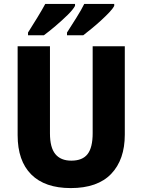

<svg xmlns="http://www.w3.org/2000/svg" viewBox="-20 -950 726 980"><path d="M617 -263Q617 -135 547.5 -62.5Q478 10 341 10Q209 10 139.5 -59.5Q70 -129 70 -260V-714H235V-269Q235 -197 262.5 -163.5Q290 -130 344 -130Q401 -130 427 -163.5Q453 -197 453 -270V-714H617ZM563 -920Q556 -906 537.5 -886.5Q519 -867 495 -845Q471 -823 447 -803.5Q423 -784 405 -770H322V-784Q345 -820 370.5 -860.5Q396 -901 410 -930H563ZM363 -920Q353 -901 325 -873.5Q297 -846 263.5 -817.5Q230 -789 204 -770H123V-784Q146 -820 171 -861Q196 -902 211 -930H363Z"/></svg>

Font: Noto Sans Khmer UI SemiCondensed ExtraBold
Style: Regular
Weight: 800
Width: 4
Designer: Danh Hong and the Monotype Design Team
Foundry: Monotype Imaging Inc.
Version: Version 2.002; ttfautohint (v1.8.4.7-5d5b)